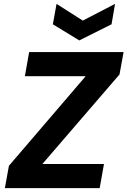

<svg xmlns="http://www.w3.org/2000/svg" viewBox="-20 -968 656 988"><path d="M5 0 26 -115 421 -576H108L130 -700H616L595 -585L198 -124H515L493 0ZM572 -948 554 -843 388 -760 252 -843 271 -948 406 -862Z"/></svg>

Font: DM Sans 16pt Black
Style: Italic
Weight: 900
Italic angle: -10°
Version: Version 4.004;gftools[0.9.30]